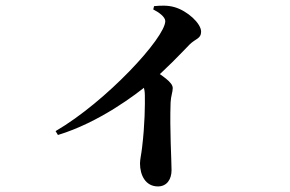

<svg xmlns="http://www.w3.org/2000/svg" viewBox="-20 -611 1040 689"><path d="M179.5 -140.5 187.9 -126.6C336.9 -171.8 469.5 -273 514.2 -310.3C575.8 -362.1 627.5 -417.6 660.9 -451.8C681.9 -472.4 701.7 -472.1 701.7 -497.3C701.7 -527.3 651.9 -572.4 606.4 -585.3C580.9 -592.8 554.8 -590.9 532.9 -589L529.9 -577.1C548.5 -567.9 573.1 -550.7 573.1 -535.4C573.1 -475.9 361.4 -246.6 179.5 -140.5ZM546.8 58C578.6 58 595.6 32.8 595.6 -0.4C595.6 -37.6 588.7 -143.4 592.2 -243.2C593.2 -266.4 599.9 -280.7 599.9 -294.8C599.9 -316.6 562.5 -338.4 521.5 -367.4L479 -332.1C491.9 -311.6 499.6 -295.3 499.8 -269.7C500.4 -235.7 500 -164.6 489.9 -82C487.2 -57.5 482.4 -39.1 482.4 -24.6C482.4 18.4 502.7 58 546.8 58Z"/></svg>

Font: Source Han Serif TW VF
Style: Regular
Weight: 250
Designer: Ryoko NISHIZUKA 西塚涼子 (kana & ideographs); Frank Grießhammer (Latin, Greek & Cyrillic); Wenlong ZHANG 张文龙 (bopomofo); San
Foundry: Adobe
Version: Version 2.002;hotconv 1.1.0;makeotfexe 2.6.0